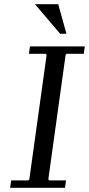

<svg xmlns="http://www.w3.org/2000/svg" viewBox="-20 -890 422 910"><path d="M296 -635 291 -630 209 -40 214 -35H293L288 0H28L33 -35H114L119 -40L201 -630L196 -635H117L122 -670H382L377 -635ZM146 -870H256L295 -730H265Z"/></svg>

Font: Brygada 1918
Style: Italic
Weight: 400
Italic angle: -8°
Designer: Mateusz Machalski | Borys Kosmynka | Przemek Hoffer
Foundry: NIEPODLEGLA 2018
Version: Version 3.006